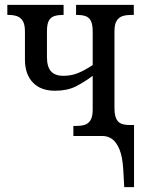

<svg xmlns="http://www.w3.org/2000/svg" viewBox="-20 -556 587 785"><path d="M484 138Q481 85 468.5 55Q456 25 438.5 12.5Q421 0 399 0H280V-41H291Q311 -41 326 -45.5Q341 -50 350 -64.5Q359 -79 359 -108V-246Q324 -220 289.5 -202.5Q255 -185 205 -185Q146 -185 114 -219Q82 -253 82 -312V-427Q82 -456 73 -470.5Q64 -485 49 -490Q34 -495 15 -495H10V-536H240V-495H236Q218 -495 203 -490.5Q188 -486 180 -472Q172 -458 172 -429V-322Q172 -283 188.5 -264.5Q205 -246 239 -246Q270 -246 297 -256.5Q324 -267 359 -290V-427Q359 -457 351 -471.5Q343 -486 328.5 -490.5Q314 -495 296 -495H291V-536H527V-495H515Q497 -495 482 -490.5Q467 -486 457.5 -472Q448 -458 448 -428V-114Q448 -87 455 -71.5Q462 -56 475.5 -50.5Q489 -45 508 -45H528V209H488Z"/></svg>

Font: Noto Serif Condensed
Style: Regular
Weight: 400
Width: 3
Designer: Monotype Design Team
Foundry: Monotype Imaging Inc.
Version: Version 2.015